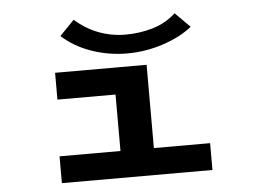

<svg xmlns="http://www.w3.org/2000/svg" viewBox="-50 -749 1099 813"><g transform="rotate(-5 500.0 -342.5)"><path d="M181 0V-114H440V-354H193V-468H582V-114H821V0ZM719 -675 782 -612Q732 -572 657.5 -547.5Q583 -523 505 -523Q427 -523 354.5 -548Q282 -573 229 -621L291 -685Q335 -645 390 -624Q445 -603 505 -603Q565 -603 621 -619.5Q677 -636 719 -675Z"/></g></svg>

Font: Inconsolata UltraExpanded ExtraBold
Style: Regular
Weight: 800
Width: 9
Monospace: yes
Designer: Raph Levien, Cyreal, Brenton Simpson
Foundry: Raph Levien, Cyreal, Google
Version: Version 3.001; ttfautohint (v1.8.2.53-6de2)